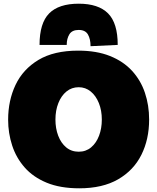

<svg xmlns="http://www.w3.org/2000/svg" viewBox="-20 -1003 851 1039"><path d="M409 16Q306 16 232.8 -14.2Q159.5 -44.5 113.5 -96.8Q67.5 -149 45.8 -215.8Q24 -282.5 24 -355Q24 -459 64.2 -543.8Q104.5 -628.5 188.2 -678.8Q272 -729 403 -729Q502.5 -729 575 -700Q647.5 -671 694.5 -619.8Q741.5 -568.5 764.2 -501Q787 -433.5 787 -356Q787 -249 745 -165Q703 -81 619 -32.5Q535 16 409 16ZM406 -182Q445 -182 473 -205.5Q501 -229 516 -268.5Q531 -308 531 -356Q531 -405.5 515 -445.2Q499 -485 470.8 -508Q442.5 -531 406 -531Q368 -531 339.8 -508Q311.5 -485 295.8 -445.2Q280 -405.5 280 -356Q280 -308 295 -268.5Q310 -229 338.2 -205.5Q366.5 -182 406 -182ZM470 -753Q470 -792 455.8 -816.5Q441.5 -841 406 -841Q370 -841 355.5 -817.5Q341 -794 341 -760H194Q194 -878 246 -930.5Q298 -983 406 -983Q512.5 -983 564.8 -930.5Q617 -878 617 -760Z"/></svg>

Font: Commissioner Black
Style: Regular
Weight: 900
Designer: Kostas Bartsokas
Foundry: Kostas Bartsokas
Version: Version 1.000; ttfautohint (v1.8.3)